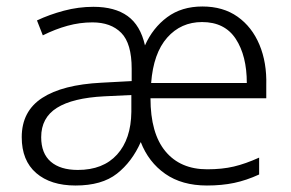

<svg xmlns="http://www.w3.org/2000/svg" viewBox="-20 -562 897 592"><path d="M604 -542Q668 -542 712.5 -510.5Q757 -479 780 -424Q803 -369 801 -299V-259H444Q444 -151 490 -95.5Q536 -40 619 -40Q665 -40 701 -48.5Q737 -57 779 -76V-24Q740 -6 702 2Q664 10 618 10Q541 10 489.5 -26Q438 -62 414 -124Q387 -63 340.5 -26.5Q294 10 213 10Q136 10 91.5 -28.5Q47 -67 47 -139Q47 -219 110 -260Q173 -301 293 -307L386 -312V-350Q386 -428 354 -460.5Q322 -493 265 -493Q226 -493 188 -482.5Q150 -472 112 -453L94 -499Q132 -517 177 -529Q222 -541 268 -541Q334 -541 373.5 -512.5Q413 -484 427 -422Q451 -476 495.5 -509Q540 -542 604 -542ZM603 -494Q538 -494 495.5 -446Q453 -398 446 -306H741Q741 -390 707 -442Q673 -494 603 -494ZM301 -265Q204 -260 155.5 -229.5Q107 -199 107 -139Q107 -89 136.5 -63.5Q166 -38 220 -38Q298 -38 341 -85.5Q384 -133 385 -217V-269Z"/></svg>

Font: RS Noto Sans Light
Style: Regular
Weight: 300
Designer: Monotype Design Team
Foundry: Monotype Imaging Inc.
Version: Version 3.10